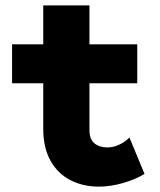

<svg xmlns="http://www.w3.org/2000/svg" viewBox="-20 -694 602 722"><path d="M352.5 7.8Q291 7.8 243.7 -17.1Q196.3 -42 169.4 -90.6Q142.6 -139.2 142.6 -210V-673.8H316.4V-204.1Q316.4 -169.9 335.4 -154.8Q354.5 -139.6 383.8 -139.6Q406.7 -139.6 428.7 -150.1Q450.7 -160.6 466.8 -176.8L523.4 -40Q489.7 -19.5 442.9 -5.9Q396 7.8 352.5 7.8ZM25.4 -380.9V-527.3H496.1V-380.9Z"/></svg>

Font: Reddit Mono Black
Style: Regular
Weight: 900
Monospace: yes
Designer: Stephen Hutchings
Foundry: Reddit
Version: Version 1.014